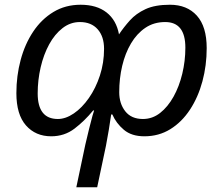

<svg xmlns="http://www.w3.org/2000/svg" viewBox="-20 -566 940 810"><path d="M697 -546Q769 -546 810.5 -500Q852 -454 852 -363Q852 -290 834 -223Q816 -156 781.5 -103.5Q747 -51 698.5 -21Q650 9 589 9Q535 9 502.5 -18.5Q470 -46 454 -83H449Q444 -49 439 -18Q434 13 427 49L390 224H302L340 44Q348 10 356 -23Q364 -56 370 -77Q376 -98 377 -100H373Q337 -56 294.5 -23.5Q252 9 196 9Q130 9 89.5 -37Q49.1 -83 49.1 -173Q49.1 -246 67.1 -313Q85 -380 120 -432.5Q155 -485 205.5 -515.5Q256 -546 320 -546Q388 -546 429.5 -513.5Q471 -481 482 -421Q502 -451 528 -480Q554 -509 594 -527.5Q634 -546 697 -546ZM677 -473Q629 -473 593 -448.5Q557 -424 532.5 -382.5Q508 -341 495.5 -288Q483 -235 483 -177Q483 -129 508.5 -96.5Q534 -64 583 -64Q623 -64 655.5 -89.5Q688 -115 712 -158Q736 -201 749 -255Q762 -309 762 -365Q762 -473 677 -473ZM317 -473Q277 -473 244 -447.5Q211 -422 187.5 -379Q164 -336 151.5 -282Q139 -228 139 -172Q139 -64 224 -64Q257 -64 291.5 -87.5Q326 -111 355 -152.5Q384 -194 401.5 -247.5Q419 -301 419 -360Q419 -412 392 -442.5Q365 -473 317 -473Z"/></svg>

Font: BC Sans
Style: Italic
Weight: 400
Italic angle: -12°
Designer: Monotype Design Team
Designer: Province of B.C.
Foundry: Monotype Imaging Inc.
Version: Version 2.000;GOOG;noto-source:20170915:90ef993387c0